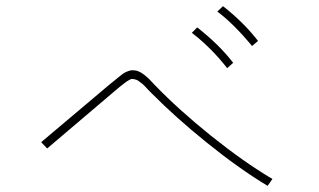

<svg xmlns="http://www.w3.org/2000/svg" viewBox="-20 -733 1040 626"><path d="M114.3 -269.5 338.9 -459Q343.8 -462.9 353.5 -470.7Q363.3 -478.5 367.2 -481.9Q371.1 -485.4 378.4 -490.7Q385.7 -496.1 390.1 -498Q394.5 -500 400.4 -502Q406.2 -503.9 411.1 -503.9Q416 -503.9 420.4 -503.4Q424.8 -502.9 429.7 -501Q434.6 -499 437.5 -497.6Q440.4 -496.1 445.3 -492.7Q450.2 -489.3 452.6 -487.3Q455.1 -485.4 460.4 -480.5Q465.8 -475.6 467.8 -473.6Q469.7 -471.7 476.1 -464.8Q482.4 -458 484.4 -456.1Q562.5 -375 668.5 -290Q774.4 -205.1 868.2 -149.4L852.5 -127Q758.8 -183.6 655.3 -267.1Q551.8 -350.6 474.6 -428.7Q472.7 -430.7 466.3 -437Q460 -443.4 458 -445.8Q456.1 -448.2 450.7 -453.6Q445.3 -459 442.4 -460.9Q439.5 -462.9 434.6 -466.8Q429.7 -470.7 426.3 -472.2Q422.9 -473.6 418.5 -474.6Q414.1 -475.6 410.2 -475.6Q399.4 -475.6 347.7 -430.7L133.8 -249ZM688.5 -695.3 707 -712.9Q774.4 -660.2 821.3 -599.6L801.8 -583Q741.2 -656.2 688.5 -695.3ZM605.5 -626 623 -643.6Q695.3 -586.9 740.2 -528.3L720.7 -510.7Q669.9 -576.2 605.5 -626Z"/></svg>

Font: Gothic A1 Thin
Style: Regular
Weight: 250
Designer: HanYang I&C Co.,Ltd.
Foundry: HanYang I&C Co.,Ltd.
Version: Version 2.50